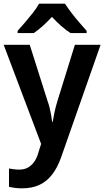

<svg xmlns="http://www.w3.org/2000/svg" viewBox="-20 -786 568 1046"><path d="M0 -542H142L239 -236Q246 -217 250.5 -198Q255 -179 258.5 -160Q262 -141 264 -122H267Q271 -147 277.5 -177Q284 -207 293 -236L388 -542H528L313 71Q294 125 265.5 163Q237 201 196.5 220.5Q156 240 100 240Q77 240 59.5 237.5Q42 235 29 232V132Q39 134 54 136Q69 138 85 138Q114 138 134.5 125.5Q155 113 169 91.5Q183 70 190 42L204 -2ZM334 -766Q348 -744 369 -716.5Q390 -689 412.5 -663Q435 -637 452 -618V-606H364Q339 -622 313.5 -644.5Q288 -667 263 -694Q238 -667 213.5 -645Q189 -623 164 -606H76V-618Q94 -638 116 -663.5Q138 -689 159.5 -716.5Q181 -744 193 -766Z"/></svg>

Font: Noto Sans Display SemiBold
Style: Regular
Weight: 600
Designer: Monotype Design Team
Foundry: Monotype Imaging Inc.
Version: Version 2.003